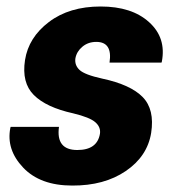

<svg xmlns="http://www.w3.org/2000/svg" viewBox="-20 -558 522 588"><path d="M436.5 -490.2Q489.7 -442.4 475.6 -369.1L474.6 -366.2H315.4Q325.2 -429.7 274.9 -429.7Q250 -429.7 232.4 -415Q214.8 -400.4 210.9 -379.4Q208 -358.4 223.6 -343.8Q239.3 -329.1 292.5 -317.4Q379.9 -298.8 417 -260.7Q454.1 -222.7 442.9 -150.9Q431.2 -79.1 365.2 -34.2Q299.3 10.7 201.2 10.3Q103 10.3 50.8 -44.9Q-1.5 -100.1 11.7 -166.5L12.7 -169.4H160.6Q150.9 -98.6 216.8 -98.6Q277.8 -98.6 286.1 -148.4Q289.1 -168.5 272 -183.6Q254.9 -198.7 204.1 -210.9Q121.6 -229 83.5 -267.1Q45.9 -304.7 56.6 -374Q67.4 -443.4 129.9 -490.7Q192.4 -538.1 288.1 -538.1Q383.8 -538.1 436.5 -490.2Z"/></svg>

Font: Roboto-BlackItalic
Style: Italic
Weight: 900
Italic angle: -12°
Designer: Google
Version: Version 1.100141; 2013